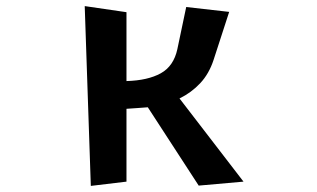

<svg xmlns="http://www.w3.org/2000/svg" viewBox="-20 -596 1040 630"><path d="M632 13 465 -244Q449 -243 431.5 -241.5Q414 -240 395 -239V0L278 14L258 -576L395 -556V-330Q465 -332 507.5 -355.5Q550 -379 562 -435L591 -573L732 -557L681 -400Q666 -354 637 -323Q608 -292 569 -273L779 0Z"/></svg>

Font: RocknRoll One
Style: Regular
Weight: 400
Designer: Fontworks Inc.
Foundry: Fontworks Inc.
Version: Version 1.100